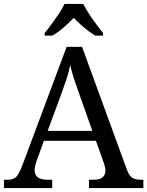

<svg xmlns="http://www.w3.org/2000/svg" viewBox="-20 -951 745 971"><path d="M0 0V-42H19Q48 -42 62.5 -57Q77 -72 95 -120L317 -714H395L621 -95Q632 -64 647.5 -53Q663 -42 692 -42H705V0H430V-42H453Q483 -42 498 -53.5Q513 -65 513 -90Q513 -98 511 -107Q509 -116 505 -127L465 -239H202L164 -134Q160 -122 157.5 -110.5Q155 -99 155 -91Q155 -66 171.5 -54Q188 -42 221 -42H244V0ZM221 -289H447L385 -464Q369 -508 356 -547Q343 -586 335 -622Q328 -586 317 -553Q306 -520 289 -473ZM206 -784Q222 -803 241 -829Q260 -855 278 -882Q296 -909 306 -931H401Q412 -909 429.5 -882Q447 -855 466.5 -829Q486 -803 501 -784V-771H462Q443 -782 423.5 -797Q404 -812 386 -828.5Q368 -845 353 -861Q331 -837 302.5 -812.5Q274 -788 245 -771H206Z"/></svg>

Font: Noto Naskh Arabic UI
Style: Regular
Weight: 400
Designer: Monotype Design Team, David Williams, Mohamad Dakak and Nizar Qandah
Foundry: Monotype Imaging Inc.
Version: Version 2.014